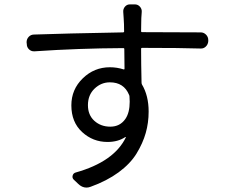

<svg xmlns="http://www.w3.org/2000/svg" viewBox="-20 -809 1040 871"><path d="M480.5 -234.4Q524.4 -234.4 548.8 -269.5Q568.4 -297.9 568.4 -347.7Q568.4 -358.4 567.4 -371.1Q567.4 -375 565.4 -378.9Q542 -435.5 478.5 -435.5Q438.5 -435.5 408.7 -406.7Q378.9 -377.9 378.9 -332Q378.9 -287.1 408.2 -260.7Q437.5 -234.4 480.5 -234.4ZM632.8 -591.8H624Q620.1 -591.8 620.1 -587.9Q620.1 -519.5 622.1 -434.6Q622.1 -429.7 624 -425.8Q654.3 -375 654.3 -302.7Q654.3 -252 641.1 -205.6Q627.9 -159.2 599.6 -112.8Q571.3 -66.4 518.1 -27.3Q464.8 11.7 391.6 38.1Q381.8 42 372.1 42Q351.6 42 334 24.4L314.5 5.9Q306.6 -2 309.6 -12.7Q312.5 -23.4 323.2 -26.4Q497.1 -75.2 550.8 -185.5Q551.8 -186.5 550.8 -187Q549.8 -187.5 548.8 -187.5Q515.6 -165 467.8 -165Q401.4 -165 352.5 -210Q303.7 -254.9 303.7 -331.1Q303.7 -403.3 355.5 -453.6Q407.2 -503.9 478.5 -503.9Q510.7 -503.9 541 -494.1Q544.9 -493.2 544.9 -497.1Q544.9 -554.7 543.9 -586.9Q543.9 -590.8 540 -590.8Q335.9 -589.8 136.7 -576.2Q122.1 -575.2 111.8 -585Q101.6 -594.7 101.6 -608.4L100.6 -617.2Q100.6 -631.8 110.4 -642.1Q120.1 -652.3 134.8 -652.3Q147.5 -653.3 303.7 -657.2Q460 -661.1 538.1 -662.1Q543 -662.1 543 -666Q543 -701.2 541 -726.6Q540 -739.3 539.1 -754.9Q538.1 -768.6 546.9 -778.8Q555.7 -789.1 569.3 -789.1H591.8Q605.5 -789.1 614.7 -778.8Q624 -768.6 623 -754.9L621.1 -726.6Q621.1 -720.7 620.6 -700.7Q620.1 -680.7 620.1 -667Q620.1 -663.1 624 -663.1H634.8Q673.8 -663.1 890.6 -662.1Q904.3 -662.1 914.6 -651.9Q924.8 -641.6 924.8 -627V-622.1Q923.8 -607.4 913.6 -597.7Q903.3 -587.9 889.6 -588.9Q797.9 -591.8 632.8 -591.8Z"/></svg>

Font: Gen Jyuu GothicL Regular
Style: Regular
Weight: 400
Designer: [Source Han Sans]
Ryoko NISHIZUKA  (kana & ideographs); Paul D. Hunt (Latin, Greek & Cyrillic); Wenlong ZHANG  (bopomofo
Version: Version 1.002.20150607